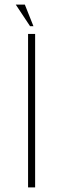

<svg xmlns="http://www.w3.org/2000/svg" viewBox="-20 -818 247 838"><path d="M133.3 -669.9H102.5V0H133.3ZM88.4 -797.9H48.8L111.3 -703.6H126Z"/></svg>

Font: SaysetthaMai Thin
Style: Regular
Weight: 100
Designer: John M. Durdin
Foundry: Lao Script for Windows
Version: Version 1.101